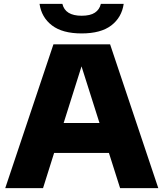

<svg xmlns="http://www.w3.org/2000/svg" viewBox="-20 -968 842 988"><path d="M598 0 540.5 -181H258.5L201.5 0H7L255 -740H546.5L794.5 0ZM307.5 -335H492L399.5 -626.5ZM183.5 -948H301Q315.5 -887 400 -887Q444.5 -887 468.2 -902.8Q492 -918.5 499 -948H616.5Q606.5 -878.5 552.8 -837.2Q499 -796 400 -796Q301.5 -796 247.5 -837.2Q193.5 -878.5 183.5 -948Z"/></svg>

Font: Encode Sans Semi Expanded ExBd
Style: Regular
Weight: 800
Width: 6
Designer: Multiple Designers
Foundry: Impallari Type
Version: Version 2.000